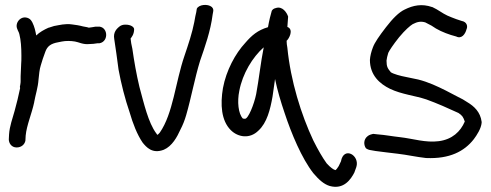

<svg xmlns="http://www.w3.org/2000/svg" viewBox="-20 -592 1950 763"><path d="M375 -420C415 -427 409 -491 367 -486H359C351 -484 345 -484 333 -482C332 -482 329 -483 326 -484L310 -487C302 -489 294 -491 287 -492L266 -495C239 -499 215 -492 197 -489H196L174 -482H173C155 -474 137 -464 124 -451C121 -468 117 -486 109 -502C106 -508 101 -516 94 -519C64 -534 37 -501 49 -476C52 -467 55 -465 57 -456C63 -433 65 -403 65 -371C65 -358 65 -345 64 -336V-335C64 -318 62 -305 62 -289V-272C62 -266 62 -265 61 -258C58 -243 59 -248 60 -242C54 -212 46 -180 38 -151C30 -122 18 -90 16 -58L15 -38C15 -24 25 -6 46 -6C65 -6 78 -18 81 -33V-34L82 -53C86 -95 106 -139 116 -186V-187C121 -215 131 -245 133 -275C135 -295 137 -317 142 -332L150 -358L160 -386C168 -409 183 -419 211 -424L226 -427C241 -430 261 -430 278 -427C292 -425 310 -414 336 -417C346 -417 355 -418 367 -420Z M434 -437C440 -401 445 -359 451 -316C461 -261 477 -198 495 -146C508 -101 525 -57 547 -25C561 -8 585 21 631 3C664 -11 684 -48 697 -77C706 -94 714 -114 720 -135C740 -204 754 -282 775 -350C794 -405 817 -469 825 -534L827 -545C828 -550 829 -557 822 -564C806 -578 769 -574 762 -557L760 -544C758 -536 755 -522 752 -504C744 -462 728 -414 713 -370C677 -265 668 -141 615 -65C612 -62 609 -58 606 -56L602 -60V-62H601C569 -105 552 -181 534 -247C522 -297 513 -349 506 -398C502 -416 500 -426 499 -439C502 -443 513 -455 513 -476C513 -485 499 -494 480 -494C473 -494 467 -494 458 -489C444 -479 429 -464 434 -437Z M1122 -485C1123 -498 1124 -514 1125 -526C1120 -542 1102 -569 1076 -560C1067 -558 1063 -554 1060 -549C1056 -536 1049 -508 1045 -484C1004 -472 980 -451 955 -422C915 -379 879 -312 866 -242C855 -177 859 -113 897 -75C926 -46 973 -39 1007 -73C1041 -104 1054 -157 1063 -208C1067 -232 1069 -253 1073 -278C1082 -234 1096 -187 1111 -143C1138 -61 1179 37 1225 96C1247 122 1267 140 1290 147C1347 163 1375 119 1388 94L1396 72C1411 25 1346 -12 1335 49L1326 68C1323 73 1315 85 1312 84L1311 83H1310C1306 82 1293 74 1278 57C1262 35 1244 4 1225 -34C1177 -136 1135 -270 1122 -402C1120 -413 1119 -421 1119 -430C1128 -437 1149 -475 1122 -485ZM1028 -404C1016 -344 1009 -277 998 -218C990 -178 966 -118 953 -120C952 -120 949 -120 945 -121C927 -140 922 -188 931 -231C944 -300 984 -365 1028 -404Z M1894 -108C1889 -147 1864 -170 1837 -186C1827 -193 1813 -201 1798 -208C1784 -215 1770 -223 1752 -232C1718 -249 1682 -266 1642 -276L1594 -286C1572 -290 1543 -298 1533 -305C1521 -320 1516 -326 1516 -351C1517 -359 1519 -370 1523 -382C1527 -391 1542 -414 1566 -444C1590 -473 1610 -490 1620 -496C1639 -506 1653 -508 1670 -503L1695 -490C1717 -474 1744 -462 1772 -453L1793 -447C1814 -436 1829 -456 1834 -476C1839 -486 1837 -505 1814 -509L1793 -516C1781 -521 1768 -525 1758 -530C1738 -539 1722 -553 1698 -564H1697C1657 -578 1622 -571 1588 -554C1565 -543 1541 -519 1514 -484C1487 -449 1469 -423 1462 -404C1455 -386 1451 -369 1450 -354C1450 -293 1489 -259 1530 -239C1576 -217 1629 -212 1674 -197C1716 -182 1763 -161 1802 -143C1817 -133 1821 -127 1827 -109C1810 -69 1777 -38 1724 -31C1671 -24 1622 -41 1569 -47C1540 -50 1510 -56 1481 -58L1463 -60C1461 -60 1446 -56 1441 -51C1424 -38 1425 -16 1434 -3C1439 1 1446 4 1455 5L1472 8C1499 11 1530 16 1561 19C1596 23 1636 32 1673 36H1674C1766 40 1825 10 1863 -39C1875 -55 1892 -81 1894 -104Z"/></svg>

Font: Stray Cat
Style: ExBd
Weight: 800
Version: Version 1.0